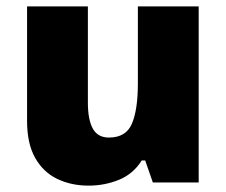

<svg xmlns="http://www.w3.org/2000/svg" viewBox="-20 -573 710 603"><path d="M604 -553V0H460L436 -69H425Q399 -27 354 -8.5Q309 10 258 10Q204 10 160 -11Q116 -32 90.5 -77Q65 -122 65 -193V-553H256V-251Q256 -197 271.5 -169Q287 -141 322 -141Q376 -141 394.5 -185Q413 -229 413 -311V-553Z"/></svg>

Font: Noto Sans Myanmar Black
Style: Regular
Weight: 900
Designer: Monotype Design Team
Foundry: Monotype Imaging Inc.
Version: Version 2.107; ttfautohint (v1.8.4.7-5d5b)